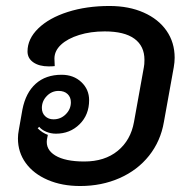

<svg xmlns="http://www.w3.org/2000/svg" viewBox="-20 -613 632 642"><path d="M40 -150Q40 -164 43 -179L55 -247Q66 -303 99.5 -333Q133 -363 186 -363Q226 -363 252 -338.5Q278 -314 278 -278Q278 -229 246 -197.5Q214 -166 167 -166Q150 -166 134.5 -172.5Q119 -179 111 -189L106 -184Q121 -169 140 -162L137 -147Q132 -113 165 -93Q198 -73 262 -73Q330 -73 373.5 -108.5Q417 -144 428 -205L461 -388Q463 -397 463 -413Q463 -459 429.5 -483.5Q396 -508 330 -508Q283 -508 244.5 -496Q206 -484 184 -463.5Q162 -443 162 -417L163 -392Q156 -391 143 -391Q111 -391 91.5 -404.5Q72 -418 72 -441Q72 -483 108 -518Q144 -553 206.5 -573Q269 -593 346 -593Q411 -593 460.5 -571Q510 -549 537 -510Q564 -471 564 -420Q564 -405 561 -388L528 -205Q517 -141 478.5 -92.5Q440 -44 380 -17.5Q320 9 248 9Q187 9 139.5 -11.5Q92 -32 66 -68Q40 -104 40 -150ZM217 -271Q217 -288 206 -298.5Q195 -309 176 -309Q153 -309 136.5 -292Q120 -275 120 -252Q120 -235 131 -224.5Q142 -214 159 -214Q183 -214 200 -231Q217 -248 217 -271Z"/></svg>

Font: K2D Medium
Style: Italic
Weight: 500
Italic angle: -10°
Designer: Katatrad Aksorn Co.,Ltd.
Foundry: Cadson Demak Co.,Ltd.
Version: Version 1.000; ttfautohint (v1.6)